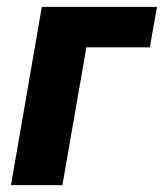

<svg xmlns="http://www.w3.org/2000/svg" viewBox="-20 -540 478 560"><path d="M12 0H162L232 -402H417L438 -520H102Z"/></svg>

Font: Fixel Text 20240404
Style: Bold Italic
Weight: 700
Width: 4
Italic angle: -10°
Designer: AlfaBravo + MacPaw
Foundry: Kyrylo Tkachov, Marchela Mozhyna, Serhii Makarenko, Maria Weinstein, Zakhar Kryvoshyya
Version: Version 1.211;Glyphs 3.2 (3225)